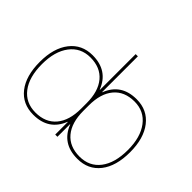

<svg xmlns="http://www.w3.org/2000/svg" viewBox="-155 -976 1232 1232"><g transform="rotate(45 461.0 -360.0)"><path d="M471 0H451V-114H449Q401 10 261 10Q163 10 107 -61.5Q51 -133 51 -260Q51 -385 107.5 -457.5Q164 -530 261 -530Q401 -530 449 -406H451V-730H471V-406H473Q521 -530 661 -530Q758 -530 814.5 -457.5Q871 -385 871 -260Q871 -133 815 -61.5Q759 10 661 10Q521 10 473 -114H471ZM851 -260Q851 -375 800 -442.5Q749 -510 661 -510Q570 -510 520.5 -451Q471 -392 471 -285V-235Q471 -128 520.5 -69Q570 -10 661 -10Q750 -10 800.5 -76Q851 -142 851 -260ZM71 -260Q71 -142 121.5 -76Q172 -10 261 -10Q352 -10 401.5 -69Q451 -128 451 -235V-285Q451 -392 401.5 -451Q352 -510 261 -510Q173 -510 122 -442.5Q71 -375 71 -260Z"/></g></svg>

Font: Mplus 1p Thin
Style: Regular
Weight: 250
Version: Version 1.061